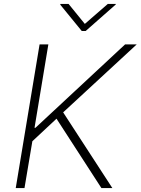

<svg xmlns="http://www.w3.org/2000/svg" viewBox="-20 -952 712 972"><path d="M59.7 0 180.4 -727.3H224.8L154.8 -305H159.4L613.3 -727.3H672.2L299.7 -383.2L548.7 0H493.3L266 -351.2L143.8 -236.9L104 0ZM327.1 -932.2 409.4 -831 525.9 -932.2H566.8L565.3 -928.6L413.7 -795.1H393.8L284.8 -928.6L286.2 -932.2Z"/></svg>

Font: Inter UI Extra Light
Style: Italic
Weight: 200
Italic angle: -9.39999°
Designer: Rasmus Andersson
Foundry: rsms
Version: 3.2;8d6f07862